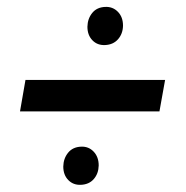

<svg xmlns="http://www.w3.org/2000/svg" viewBox="-20 -611 530 548"><path d="M435.1 -293H37.1L52.7 -382.8H451.2ZM229.5 -534.7Q230 -557.6 243.2 -574Q256.3 -590.3 280.3 -591.3Q301.8 -592.3 316.4 -577.4Q331.1 -562.5 331.1 -537.6Q330.6 -514.6 316.9 -499Q303.2 -483.4 279.8 -482.4Q257.8 -481.4 243.7 -496.1Q229.5 -510.7 229.5 -534.7ZM160.6 -135.7Q161.1 -158.7 174.3 -175Q187.5 -191.4 211.4 -192.4Q232.9 -193.4 247.3 -178.2Q261.7 -163.1 261.7 -138.7Q261.2 -115.7 247.8 -100.1Q234.4 -84.5 210.9 -83.5Q189 -82.5 174.8 -97.2Q160.6 -111.8 160.6 -135.7Z"/></svg>

Font: TypoPRO Roboto
Style: Italic
Weight: 400
Italic angle: -12°
Designer: Google
Version: Version 2.136; 2016